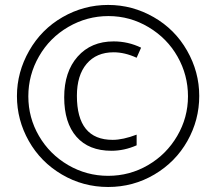

<svg xmlns="http://www.w3.org/2000/svg" viewBox="-20 -744 872 774"><path d="M416 9.8Q314.9 9.8 229.5 -40.5Q144 -90.8 96.2 -175.5Q48.3 -260.3 48.3 -356.7Q48.3 -453.1 97.7 -539.6Q147 -626 232.4 -675Q317.9 -724.1 415.8 -724.1Q513.7 -724.1 599.4 -675Q685.1 -626 734.1 -540Q783.2 -454.1 783.2 -357.2Q783.2 -260.3 735.4 -175.5Q687.5 -90.8 602.3 -40.5Q517.1 9.8 416 9.8ZM737.8 -355.7Q737.8 -441.4 695.8 -515.6Q653.8 -589.8 578.9 -634.5Q503.9 -679.2 417.2 -679.2Q330.6 -679.2 255.4 -635.5Q180.2 -591.8 137.2 -516.8Q94.2 -441.9 94.2 -355.7Q94.2 -269.5 137.2 -195.8Q180.2 -122.1 254.6 -78.6Q329.1 -35.2 416 -35.2Q502.9 -35.2 576.9 -78.4Q650.9 -121.6 694.3 -195.8Q737.8 -270 737.8 -355.7ZM429.2 -136.2Q337.9 -136.2 288.3 -192.6Q238.8 -249 238.8 -351.8Q238.8 -454.6 293 -515.9Q347.2 -577.1 438 -577.1Q496.6 -577.1 548.8 -551.8L530.8 -511.2Q482.9 -533.2 438 -533.2Q368.7 -533.2 329.3 -486.8Q290 -440.4 290 -357.9Q290 -180.2 434.1 -180.2Q475.6 -180.2 530.8 -201.2V-158.2Q481 -136.2 429.2 -136.2Z"/></svg>

Font: Open Sans Hebrew Light
Style: Regular
Weight: 300
Foundry: Ascender Corporation, Yanek Iontef
Version: Version 2.001;PS 002.001;hotconv 1.0.70;makeotf.lib2.5.58329